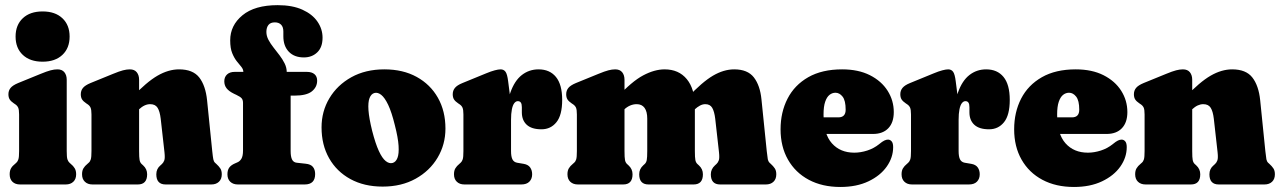

<svg xmlns="http://www.w3.org/2000/svg" viewBox="-20 -734 5095 764"><path d="M245.5 -416.5V-133Q245.5 -109 248.2 -100.2Q251 -91.5 256.5 -86.5L261.5 -82Q271.5 -74 277.2 -64.5Q283 -55 283 -40.5Q283 -21.5 271.8 -10.8Q260.5 0 241.5 0H60Q40.5 0 29.5 -10.8Q18.5 -21.5 18.5 -40.5Q18.5 -55 24 -64.5Q29.5 -74 40 -82L45 -86.5Q50.5 -91.5 53.2 -100.2Q56 -109 56 -133V-278.5Q56 -298 52.2 -306Q48.5 -314 40 -319.5L35.5 -322.5Q23.5 -330.5 18.5 -338.5Q13.5 -346.5 13.5 -359Q13.5 -373.5 22 -384Q30.5 -394.5 52 -403.5L141.5 -440Q167 -450.5 181.5 -454.2Q196 -458 208.5 -458Q227 -458 236.2 -446.5Q245.5 -435 245.5 -416.5ZM149.5 -488.5Q99.5 -488.5 70.8 -515.5Q42 -542.5 42 -588.5Q42 -634.5 70.8 -661.5Q99.5 -688.5 149.5 -688.5Q199.5 -688.5 228.2 -661.5Q257 -634.5 257 -588.5Q257 -542.5 228.2 -515.5Q199.5 -488.5 149.5 -488.5Z M533.5 -416.5V-133Q533.5 -107 535.5 -97Q537.5 -87 543.5 -81.5L549.5 -76Q565.5 -61.5 565.5 -40.5Q565.5 0 528.5 0H348Q329 0 317.8 -10.8Q306.5 -21.5 306.5 -40.5Q306.5 -55 312 -64.2Q317.5 -73.5 328 -82L333 -86.5Q338.5 -91 341.2 -99.8Q344 -108.5 344 -133V-278.5Q344 -298 340.2 -306Q336.5 -314 328 -319.5L323.5 -322.5Q311.5 -330.5 306.5 -338.5Q301.5 -346.5 301.5 -359Q301.5 -373.5 310 -384Q318.5 -394.5 340 -403.5L429.5 -440Q455 -450.5 469.5 -454.2Q484 -458 496.5 -458Q515 -458 524.2 -446.5Q533.5 -435 533.5 -416.5ZM517.5 -284.5 484.5 -325 504 -345.5Q563.5 -408 607 -433Q650.5 -458 692.5 -458Q747.5 -458 772.8 -425.8Q798 -393.5 804 -335L824.5 -133Q827 -109 828.8 -100.2Q830.5 -91.5 835.5 -86.5L840.5 -82Q850.5 -73 856.5 -64Q862.5 -55 862.5 -40.5Q862.5 -21.5 851.2 -10.8Q840 0 821 0H639Q602 0 602 -40.5Q602 -62.5 618.5 -76L624.5 -81.5Q630.5 -87 633.8 -96Q637 -105 634.5 -128L619.5 -261.5Q616 -291 607 -305.2Q598 -319.5 577.5 -319.5Q566.5 -319.5 555.5 -314.5Q544.5 -309.5 532 -298Z M1136.5 -133Q1136.5 -111 1142 -99.5Q1147.5 -88 1160.5 -86.5L1196.5 -82.5Q1216.5 -80.5 1225.2 -69.8Q1234 -59 1234 -41.5Q1234 0 1192.5 0H926.5Q907.5 0 896.2 -10.8Q885 -21.5 885 -40.5Q885 -57.5 892.5 -67.5Q900 -77.5 915.5 -84L923.5 -87.5Q934 -91.5 940.5 -102.2Q947 -113 947 -135V-324.5Q947 -336 941.8 -342.5Q936.5 -349 920.5 -356.5L911 -361Q890.5 -371 881.5 -382.8Q872.5 -394.5 872.5 -410.5Q872.5 -427.5 883.5 -437.8Q894.5 -448 914 -448H997.5L948.5 -429V-446Q948.5 -458 940.5 -467.8Q932.5 -477.5 922.2 -490.2Q912 -503 904 -522.5Q896 -542 896 -573.5Q896 -633 944.8 -673.2Q993.5 -713.5 1085 -713.5Q1143.5 -713.5 1183.2 -695.5Q1223 -677.5 1243.2 -648Q1263.5 -618.5 1263.5 -584Q1263.5 -546 1242.5 -525.8Q1221.5 -505.5 1189 -505.5Q1151 -505.5 1129.2 -528.2Q1107.5 -551 1107.5 -589.5V-609Q1107.5 -626.5 1098.5 -635.8Q1089.5 -645 1073.5 -645Q1056.5 -645 1048.2 -634.8Q1040 -624.5 1040 -607Q1040 -591 1048.2 -575.5Q1056.5 -560 1068.5 -544.8Q1080.5 -529.5 1092.5 -513.8Q1104.5 -498 1112.8 -481.2Q1121 -464.5 1121 -446.5V-413.5L1092 -448H1201Q1220.5 -448 1231.2 -439Q1242 -430 1242 -413Q1242 -387.5 1221 -370.5Q1200 -353.5 1151.5 -353.5H1136.5Z M1509.5 -458Q1583.5 -458 1638 -428Q1692.5 -398 1722.5 -345Q1752.5 -292 1752.5 -222.5Q1752.5 -159 1721.2 -106.5Q1690 -54 1633.8 -22.8Q1577.5 8.5 1502.5 8.5Q1429 8.5 1374.2 -21.5Q1319.5 -51.5 1289.5 -104.5Q1259.5 -157.5 1259.5 -227Q1259.5 -291 1290.8 -343.2Q1322 -395.5 1378.2 -426.8Q1434.5 -458 1509.5 -458ZM1542 -85.5Q1555 -89 1561.5 -105.5Q1568 -122 1566 -154Q1564 -186 1551 -236.5Q1538.5 -287.5 1524.8 -316.5Q1511 -345.5 1497 -356.5Q1483 -367.5 1470 -364Q1457 -360.5 1450.5 -344Q1444 -327.5 1446.2 -295.5Q1448.5 -263.5 1461 -213Q1474 -162.5 1487.5 -133.2Q1501 -104 1515 -93Q1529 -82 1542 -85.5Z M1994 -243Q1994 -318 2010.8 -365.5Q2027.5 -413 2056.5 -435.5Q2085.5 -458 2123 -458Q2167.5 -458 2192.2 -427.8Q2217 -397.5 2217 -336.5Q2217 -276 2194.2 -247.8Q2171.5 -219.5 2134.5 -219.5Q2095.5 -219.5 2076 -237.5Q2056.5 -255.5 2056.5 -287V-307.5Q2056.5 -320 2052.5 -325.8Q2048.5 -331.5 2040.5 -331.5Q2032.5 -331.5 2026.2 -323.2Q2020 -315 2016.8 -298.5Q2013.5 -282 2013.5 -257ZM2002 -410.5 2013.5 -321V-133Q2013.5 -111 2019 -100Q2024.5 -89 2037.5 -86.5L2064 -82Q2081.5 -79 2089.5 -67.8Q2097.5 -56.5 2097.5 -40.5Q2097.5 -22.5 2086.5 -11.2Q2075.5 0 2054.5 0H1828Q1809 0 1797.8 -10.8Q1786.5 -21.5 1786.5 -40.5Q1786.5 -55 1792 -64.2Q1797.5 -73.5 1808 -82L1813 -86.5Q1818.5 -91.5 1821.2 -100Q1824 -108.5 1824 -133V-278.5Q1824 -298 1820.2 -306Q1816.5 -314 1808 -319.5L1803.5 -322.5Q1791.5 -330.5 1786.5 -338.5Q1781.5 -346.5 1781.5 -359Q1781.5 -373.5 1790.2 -384.2Q1799 -395 1820 -403.5L1914 -442Q1934.5 -450.5 1948.8 -454.2Q1963 -458 1972 -458Q1984.5 -458 1991.5 -448.5Q1998.5 -439 2002 -410.5Z M2465 -416.5V-133Q2465 -107 2467 -97Q2469 -87 2475 -81.5L2481 -76Q2497 -61.5 2497 -40.5Q2497 0 2460 0H2279.5Q2260.5 0 2249.2 -10.8Q2238 -21.5 2238 -40.5Q2238 -55 2243.5 -64.2Q2249 -73.5 2259.5 -82L2264.5 -86.5Q2270 -91 2272.8 -99.8Q2275.5 -108.5 2275.5 -133V-278.5Q2275.5 -298 2271.8 -306Q2268 -314 2259.5 -319.5L2255 -322.5Q2243 -330.5 2238 -338.5Q2233 -346.5 2233 -359Q2233 -373.5 2241.5 -384Q2250 -394.5 2271.5 -403.5L2361 -440Q2386.5 -450.5 2401 -454.2Q2415.5 -458 2428 -458Q2446.5 -458 2455.8 -446.5Q2465 -435 2465 -416.5ZM2449.5 -284.5 2416 -325.5 2435 -346Q2494 -410 2539.2 -434Q2584.5 -458 2624.5 -458Q2681 -458 2713 -419Q2745 -380 2745 -310V-133Q2745 -107 2747 -97Q2749 -87 2755 -81.5L2761 -76Q2777 -61.5 2777 -40.5Q2777 0 2740 0H2560.5Q2523.5 0 2523.5 -40.5Q2523.5 -61.5 2539.5 -76L2545.5 -81.5Q2551.5 -87 2553.5 -97Q2555.5 -107 2555.5 -133V-262Q2555.5 -290 2544.8 -304.8Q2534 -319.5 2513.5 -319.5Q2500 -319.5 2487.2 -314Q2474.5 -308.5 2463.5 -298ZM2729 -284.5 2696 -325 2715.5 -345.5Q2774.5 -408 2817.2 -433Q2860 -458 2901.5 -458Q2955 -458 2979.8 -426Q3004.5 -394 3010 -338.5L3031 -133Q3033.5 -109 3035.2 -100.2Q3037 -91.5 3042 -86.5L3047 -82Q3057 -73 3063 -64Q3069 -55 3069 -40.5Q3069 -21.5 3057.8 -10.8Q3046.5 0 3027.5 0H2845.5Q2808.5 0 2808.5 -40.5Q2808.5 -61 2825 -76L2831 -81.5Q2837 -87 2840.2 -96Q2843.5 -105 2841 -128L2826 -261.5Q2822.5 -290.5 2814 -305Q2805.5 -319.5 2786.5 -319.5Q2776 -319.5 2765.5 -314Q2755 -308.5 2743.5 -298Z M3536.5 -288Q3536.5 -246.5 3514.8 -223.8Q3493 -201 3454 -201H3212V-267H3316Q3345 -267 3345 -297.5Q3345 -334 3332.8 -349.5Q3320.5 -365 3304.5 -365Q3291.5 -365 3280.8 -356.5Q3270 -348 3263.5 -329Q3257 -310 3257 -278Q3257 -201 3290.2 -163.8Q3323.5 -126.5 3379.5 -126.5Q3404.5 -126.5 3431 -135Q3457.5 -143.5 3479 -161Q3491 -171 3499 -174.8Q3507 -178.5 3513.5 -178.5Q3522 -178.5 3528 -171.5Q3534 -164.5 3534 -148.5Q3534 -107.5 3508.5 -71.2Q3483 -35 3435.8 -12.5Q3388.5 10 3324 10Q3252 10 3198.5 -18.5Q3145 -47 3115.5 -98.8Q3086 -150.5 3086 -219.5Q3086 -287.5 3113.8 -341.5Q3141.5 -395.5 3196.2 -426.8Q3251 -458 3331 -458Q3395.5 -458 3441.5 -434.8Q3487.5 -411.5 3512 -372.8Q3536.5 -334 3536.5 -288Z M3775 -243Q3775 -318 3791.8 -365.5Q3808.5 -413 3837.5 -435.5Q3866.5 -458 3904 -458Q3948.5 -458 3973.2 -427.8Q3998 -397.5 3998 -336.5Q3998 -276 3975.2 -247.8Q3952.5 -219.5 3915.5 -219.5Q3876.5 -219.5 3857 -237.5Q3837.5 -255.5 3837.5 -287V-307.5Q3837.5 -320 3833.5 -325.8Q3829.5 -331.5 3821.5 -331.5Q3813.5 -331.5 3807.2 -323.2Q3801 -315 3797.8 -298.5Q3794.5 -282 3794.5 -257ZM3783 -410.5 3794.5 -321V-133Q3794.5 -111 3800 -100Q3805.5 -89 3818.5 -86.5L3845 -82Q3862.5 -79 3870.5 -67.8Q3878.5 -56.5 3878.5 -40.5Q3878.5 -22.5 3867.5 -11.2Q3856.5 0 3835.5 0H3609Q3590 0 3578.8 -10.8Q3567.5 -21.5 3567.5 -40.5Q3567.5 -55 3573 -64.2Q3578.5 -73.5 3589 -82L3594 -86.5Q3599.5 -91.5 3602.2 -100Q3605 -108.5 3605 -133V-278.5Q3605 -298 3601.2 -306Q3597.5 -314 3589 -319.5L3584.5 -322.5Q3572.5 -330.5 3567.5 -338.5Q3562.5 -346.5 3562.5 -359Q3562.5 -373.5 3571.2 -384.2Q3580 -395 3601 -403.5L3695 -442Q3715.5 -450.5 3729.8 -454.2Q3744 -458 3753 -458Q3765.5 -458 3772.5 -448.5Q3779.5 -439 3783 -410.5Z M4466 -288Q4466 -246.5 4444.2 -223.8Q4422.5 -201 4383.5 -201H4141.5V-267H4245.5Q4274.5 -267 4274.5 -297.5Q4274.5 -334 4262.2 -349.5Q4250 -365 4234 -365Q4221 -365 4210.2 -356.5Q4199.5 -348 4193 -329Q4186.5 -310 4186.5 -278Q4186.5 -201 4219.8 -163.8Q4253 -126.5 4309 -126.5Q4334 -126.5 4360.5 -135Q4387 -143.5 4408.5 -161Q4420.5 -171 4428.5 -174.8Q4436.5 -178.5 4443 -178.5Q4451.5 -178.5 4457.5 -171.5Q4463.5 -164.5 4463.5 -148.5Q4463.5 -107.5 4438 -71.2Q4412.5 -35 4365.2 -12.5Q4318 10 4253.5 10Q4181.5 10 4128 -18.5Q4074.5 -47 4045 -98.8Q4015.5 -150.5 4015.5 -219.5Q4015.5 -287.5 4043.2 -341.5Q4071 -395.5 4125.8 -426.8Q4180.5 -458 4260.5 -458Q4325 -458 4371 -434.8Q4417 -411.5 4441.5 -372.8Q4466 -334 4466 -288Z M4724 -416.5V-133Q4724 -107 4726 -97Q4728 -87 4734 -81.5L4740 -76Q4756 -61.5 4756 -40.5Q4756 0 4719 0H4538.5Q4519.5 0 4508.2 -10.8Q4497 -21.5 4497 -40.5Q4497 -55 4502.5 -64.2Q4508 -73.5 4518.5 -82L4523.5 -86.5Q4529 -91 4531.8 -99.8Q4534.5 -108.5 4534.5 -133V-278.5Q4534.5 -298 4530.8 -306Q4527 -314 4518.5 -319.5L4514 -322.5Q4502 -330.5 4497 -338.5Q4492 -346.5 4492 -359Q4492 -373.5 4500.5 -384Q4509 -394.5 4530.5 -403.5L4620 -440Q4645.5 -450.5 4660 -454.2Q4674.5 -458 4687 -458Q4705.5 -458 4714.8 -446.5Q4724 -435 4724 -416.5ZM4708 -284.5 4675 -325 4694.5 -345.5Q4754 -408 4797.5 -433Q4841 -458 4883 -458Q4938 -458 4963.2 -425.8Q4988.5 -393.5 4994.5 -335L5015 -133Q5017.5 -109 5019.2 -100.2Q5021 -91.5 5026 -86.5L5031 -82Q5041 -73 5047 -64Q5053 -55 5053 -40.5Q5053 -21.5 5041.8 -10.8Q5030.5 0 5011.5 0H4829.5Q4792.5 0 4792.5 -40.5Q4792.5 -62.5 4809 -76L4815 -81.5Q4821 -87 4824.2 -96Q4827.5 -105 4825 -128L4810 -261.5Q4806.5 -291 4797.5 -305.2Q4788.5 -319.5 4768 -319.5Q4757 -319.5 4746 -314.5Q4735 -309.5 4722.5 -298Z"/></svg>

Font: Fraunces 144pt S100 Black
Style: Regular
Weight: 900
Version: Version 1.000